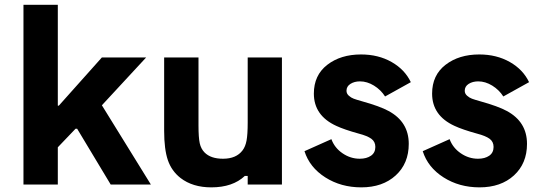

<svg xmlns="http://www.w3.org/2000/svg" viewBox="-20 -787 2310 819"><path d="M80.1 0V-766.6H226.6V-336.4H231L414.6 -542H603.5L414.6 -337.9L623.5 0H452.1L309.1 -237.8H302.2L226.6 -158.7V0Z M881.3 12.2Q801.8 12.2 750 -27.8Q711.9 -57.6 696 -104Q680.2 -150.4 680.2 -229V-542H826.7V-252.4Q826.7 -200.2 832 -176Q837.4 -151.9 852.5 -136.7Q878.9 -109.9 931.2 -109.9Q987.8 -109.9 1014.6 -145.5Q1026.9 -161.6 1031.7 -187.5Q1036.6 -213.4 1036.6 -264.6V-542H1182.6V0H1036.6V-36.6H1024.4Q972.7 12.2 881.3 12.2Z M1521 12.2Q1434.6 12.2 1367.7 -30.3Q1300.8 -72.8 1278.8 -142.1L1393.6 -193.4Q1407.2 -156.2 1441.2 -133.1Q1475.1 -109.9 1514.6 -109.9Q1543.9 -109.9 1562.5 -122.8Q1581.1 -135.7 1581.1 -160.2Q1581.1 -182.6 1564 -195.1Q1546.9 -207.5 1511.2 -216.8Q1447.8 -234.4 1414.6 -250Q1318.8 -293.9 1318.8 -387.7Q1318.8 -466.3 1376 -510.5Q1433.1 -554.7 1520 -554.7Q1593.8 -554.7 1650.4 -522.5Q1707 -490.2 1732.4 -436.5L1622.6 -375.5Q1604.5 -403.8 1575.2 -421.9Q1545.9 -439.9 1515.6 -439.9Q1491.7 -439.9 1474.9 -429.2Q1458 -418.5 1458 -399.9Q1458 -387.7 1467.8 -378.9Q1477.5 -370.1 1488.8 -366Q1500 -361.8 1522.5 -355.5Q1601.6 -333.5 1637.7 -313.5Q1723.6 -267.1 1723.6 -173.3Q1723.6 -89.8 1668 -38.8Q1612.3 12.2 1521 12.2Z M2025.4 12.2Q1939 12.2 1872.1 -30.3Q1805.2 -72.8 1783.2 -142.1L1897.9 -193.4Q1911.6 -156.2 1945.6 -133.1Q1979.5 -109.9 2019 -109.9Q2048.3 -109.9 2066.9 -122.8Q2085.4 -135.7 2085.4 -160.2Q2085.4 -182.6 2068.4 -195.1Q2051.3 -207.5 2015.6 -216.8Q1952.1 -234.4 1918.9 -250Q1823.2 -293.9 1823.2 -387.7Q1823.2 -466.3 1880.4 -510.5Q1937.5 -554.7 2024.4 -554.7Q2098.1 -554.7 2154.8 -522.5Q2211.4 -490.2 2236.8 -436.5L2127 -375.5Q2108.9 -403.8 2079.6 -421.9Q2050.3 -439.9 2020 -439.9Q1996.1 -439.9 1979.2 -429.2Q1962.4 -418.5 1962.4 -399.9Q1962.4 -387.7 1972.2 -378.9Q1981.9 -370.1 1993.2 -366Q2004.4 -361.8 2026.9 -355.5Q2106 -333.5 2142.1 -313.5Q2228 -267.1 2228 -173.3Q2228 -89.8 2172.4 -38.8Q2116.7 12.2 2025.4 12.2Z"/></svg>

Font: Acari Sans Neue Black
Style: Regular
Weight: 900
Designer: Alfredo Marco Pradil
Foundry: Alfredo Marco Pradil
Version: Version 1.045;June 16, 2019;FontCreator 11.5.0.2425 64-bit; 